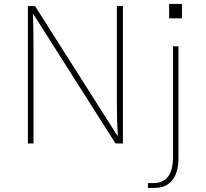

<svg xmlns="http://www.w3.org/2000/svg" viewBox="-20 -721 1034 965"><path d="M120.1 0V-690.4H156.2L487.3 -168.9L569.3 -40H572.3Q567.4 -110.4 567.4 -204.1V-690.4H597.7V0H560.5L218.8 -538.1L147.5 -650.4H145.5Q148.4 -589.8 148.4 -467.8V0ZM830.1 -628.9V-701.2H894.5V-628.9ZM723.6 199.2H750Q849.6 199.2 849.6 68.4V-488.3H877V72.3Q877 146.5 845.7 185.1Q814.5 223.6 755.9 223.6H723.6Z"/></svg>

Font: Gothic A1 Thin
Style: Regular
Weight: 250
Designer: HanYang I&C Co.,Ltd.
Foundry: HanYang I&C Co.,Ltd.
Version: Version 2.50